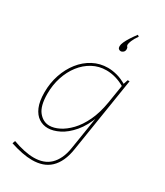

<svg xmlns="http://www.w3.org/2000/svg" viewBox="-251 -909 1069 1244"><g transform="rotate(30 283.5 -287.0)"><path d="M207 236Q172 236 131 228Q90 220 44 205L51 184Q95 200 135 208.5Q175 217 209 217Q246 217 276.5 206.5Q307 196 330 174Q353 152 369 118Q385 84 392 37L433 -221H438Q409 -141 366 -90.5Q323 -40 277 -17Q231 6 192 6Q155 6 124.5 -14Q94 -34 76 -76Q58 -118 58 -185Q58 -255 79 -317Q100 -379 137.5 -426.5Q175 -474 226 -501Q277 -528 337 -528Q369 -528 405 -518.5Q441 -509 481 -485L473 -483L486 -522H500L412 35Q404 88 386.5 126Q369 164 343 188.5Q317 213 283 224.5Q249 236 207 236ZM193 -13Q226 -13 264.5 -32Q303 -51 340.5 -90Q378 -129 407 -190Q436 -251 450 -335L473 -479L478 -467Q441 -489 405.5 -499Q370 -509 336 -509Q280 -509 233 -483.5Q186 -458 151.5 -413.5Q117 -369 98 -310.5Q79 -252 79 -186Q79 -95 112.5 -54Q146 -13 193 -13ZM396 -810 407 -802Q386 -772 378 -751.5Q370 -731 370 -722Q370 -712 375 -708Q380 -704 380 -692Q380 -678 371 -670Q362 -662 352 -662Q343 -662 336.5 -668Q330 -674 330 -687Q330 -700 338.5 -719Q347 -738 362 -761.5Q377 -785 396 -810Z"/></g></svg>

Font: Bitter Thin Thin
Style: Italic
Weight: 250
Italic angle: -9°
Version: Version 2.002